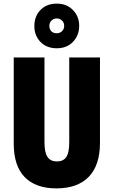

<svg xmlns="http://www.w3.org/2000/svg" viewBox="-20 -1032 628 1062"><path d="M533 -242Q533 -118 471 -54Q409 10 292 10Q178 10 117 -52Q56 -114 56 -238V-714H226V-246Q226 -188 243 -163.5Q260 -139 294 -139Q330 -139 346.5 -163Q363 -187 363 -247V-714H533ZM294 -765Q238 -765 204 -800Q170 -835 170 -888Q170 -942 204 -977Q238 -1012 294 -1012Q349 -1012 383.5 -976.5Q418 -941 418 -889Q418 -837 384 -801Q350 -765 294 -765ZM294 -848Q311 -848 323 -859.5Q335 -871 335 -889Q335 -907 323 -918.5Q311 -930 294 -930Q277 -930 265 -918.5Q253 -907 253 -889Q253 -871 263.5 -859.5Q274 -848 294 -848Z"/></svg>

Font: Noto Sans Gurmukhi UI ExtraCondensed Black
Style: Regular
Weight: 900
Width: 2
Designer: Jelle Bosma - Monotype Design Team
Foundry: Monotype Imaging Inc.
Version: Version 2.004; ttfautohint (v1.8.4.7-5d5b)